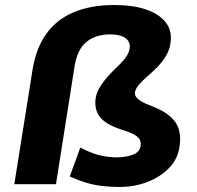

<svg xmlns="http://www.w3.org/2000/svg" viewBox="-20 -734 786 765"><path d="M455 11Q421 11 386.5 7Q352 3 320 -7Q288 -17 258 -31L300 -146Q346 -122 380.5 -114.5Q415 -107 445 -107Q481 -107 509 -117.5Q537 -128 540 -152Q543 -169 535.5 -180Q528 -191 510.5 -200Q493 -209 463 -218Q402 -238 378.5 -267.5Q355 -297 361 -342Q364 -362 374.5 -381Q385 -400 401.5 -420Q418 -440 442 -463Q467 -486 480.5 -504.5Q494 -523 496 -539Q500 -558 490.5 -571.5Q481 -585 462 -591Q443 -597 419 -597Q362 -597 325 -567.5Q288 -538 277 -469L203 0H37L110 -458Q124 -543 165 -600Q206 -657 274.5 -685.5Q343 -714 435 -714Q510 -714 562.5 -696Q615 -678 641 -644Q667 -610 659 -561Q657 -543 648 -524Q639 -505 623 -485Q607 -465 581 -442Q561 -425 547.5 -411.5Q534 -398 527 -388Q520 -378 518 -368Q516 -358 521.5 -349Q527 -340 543.5 -330Q560 -320 590 -309Q652 -285 678.5 -247.5Q705 -210 695 -148Q688 -100 653.5 -64.5Q619 -29 567.5 -9Q516 11 455 11Z"/></svg>

Font: Nunito Sans 6pt ExtraBold
Style: Italic
Weight: 800
Italic angle: -9°
Version: Version 3.101;gftools[0.9.27]